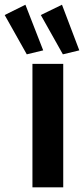

<svg xmlns="http://www.w3.org/2000/svg" viewBox="-72 -808 362 828"><path d="M67.9 0V-532.7H200.7V0ZM43.5 -573.7 -51.8 -743.2 37.6 -787.6 114.3 -590.8ZM199.2 -573.7 104 -743.2 195.3 -787.6 270 -590.8Z"/></svg>

Font: Reddit Sans Condensed
Style: Bold
Weight: 700
Designer: Stephen Hutchings
Foundry: Reddit
Version: Version 1.014